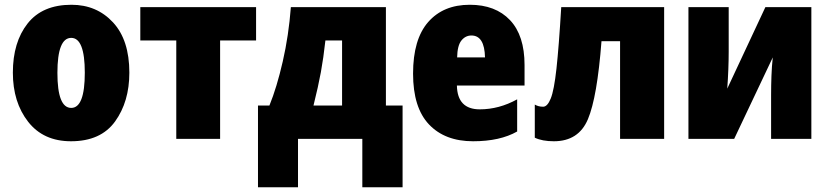

<svg xmlns="http://www.w3.org/2000/svg" viewBox="-20 -583 3478 806"><path d="M523 -278Q523 -415 454.5 -489Q386 -563 280 -563Q158 -563 96 -484.5Q34 -406 34 -278Q34 -154 98 -72Q162 10 278 10Q403 10 463 -73Q523 -156 523 -278ZM221 -277Q221 -424 279 -424Q336 -424 336 -278Q336 -130 279 -130Q221 -130 221 -277Z M1055 -413H904V0H720V-413H569V-553H1055Z M1416 -413V-140H1296Q1316 -220 1327 -280Q1338 -340 1346 -413ZM1600 -553H1201Q1192 -434 1167 -325Q1142 -216 1111 -140H1063V203H1231V0H1501V203H1670V-140H1600Z M1952 -563Q1841 -563 1777.5 -490.5Q1714 -418 1714 -274Q1714 -131 1781 -60.5Q1848 10 1966 10Q2079 10 2151 -31V-166Q2075 -124 1994 -124Q1900 -124 1898 -224H2182V-310Q2182 -434 2121 -498.5Q2060 -563 1952 -563ZM1959 -434Q2014 -434 2016 -342H1899Q1900 -392 1917 -413Q1934 -434 1959 -434Z M2768 0V-553H2336Q2326 -386 2316 -295Q2306 -204 2292 -169.5Q2278 -135 2260 -135Q2240 -135 2225 -144V-5Q2256 10 2305 10Q2409 10 2448 -82.5Q2487 -175 2505 -410H2583V0Z M3039 -553H2870V0H3062L3224 -342Q3220 -305 3218.5 -264.5Q3217 -224 3217 -185V0H3386V-553H3193L3033 -211Q3039 -296 3039 -366Z"/></svg>

Font: Noto Sans Display SemiCondensed Black
Style: Regular
Weight: 900
Width: 4
Designer: Monotype Design Team
Foundry: Monotype Imaging Inc.
Version: Version 1.900